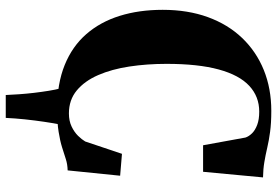

<svg xmlns="http://www.w3.org/2000/svg" viewBox="-171 -621 986 684"><g transform="rotate(90 322.0 -279.0)"><path d="M318.5 193.5Q317.5 172.5 315.8 146.5Q314 120.5 310.8 93Q307.5 65.5 303.5 40.8Q299.5 16 294.5 -3H424Q419 22 414 55.8Q409 89.5 405.2 125.2Q401.5 161 400 193.5ZM368 10.5Q278 10.5 211.5 -16.5Q145 -43.5 101.5 -93.5Q58 -143.5 36.5 -212.5Q15 -281.5 15 -365.5Q15 -455 41 -526.5Q67 -598 115.2 -648.5Q163.5 -699 229.5 -725.8Q295.5 -752.5 375 -752.5Q418.5 -752.5 449.8 -748.2Q481 -744 506.5 -738Q532 -732 557.2 -727.8Q582.5 -723.5 612 -723L592 -509.5H497.5L470 -660.5Q466 -672.5 455 -683.8Q444 -695 425 -702.2Q406 -709.5 377.5 -709.5Q324 -709.5 285.8 -674Q247.5 -638.5 227.5 -565.2Q207.5 -492 207.5 -379Q207.5 -309.5 217 -246.8Q226.5 -184 247.5 -135.8Q268.5 -87.5 302.2 -59.5Q336 -31.5 384 -31.5Q410.5 -31.5 430.5 -41Q450.5 -50.5 463.8 -64Q477 -77.5 484 -89.5L528 -220.5L606 -214L587 -27Q565.5 -26.5 546.8 -20.5Q528 -14.5 505 -7.2Q482 0 449.5 5.2Q417 10.5 368 10.5Z"/></g></svg>

Font: Merriweather 96pt ExtraBold
Style: Regular
Weight: 800
Version: Version 2.100